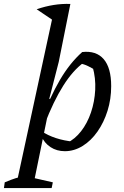

<svg xmlns="http://www.w3.org/2000/svg" viewBox="-80 -758 627 974"><path d="M-1 196 196 -715 277 -738 218 -444 170 -257 178 -253 86 196ZM-60 196 -56 167Q-23 153 -0.5 146Q22 139 48 135L188 167L182 196ZM192 -653 106 -711Q193 -741 277 -738ZM249 9Q208 9 176.5 -11.5Q145 -32 129 -69L130 -93Q195 -49 295 -39L260 -33Q300 -52 331.5 -92.5Q363 -133 381.5 -187.5Q400 -242 403 -302Q406 -362 390 -419L411 -398Q388 -412 367 -422.5Q346 -433 321 -437L345 -441Q290 -401 241 -323.5Q192 -246 146 -127L127 -143Q174 -267 224 -352.5Q274 -438 337 -494Q408 -502 446 -458Q484 -414 484 -321Q484 -255 465.5 -196Q447 -137 414.5 -90.5Q382 -44 339 -17.5Q296 9 249 9Z"/></svg>

Font: Piazzolla Thin Medium
Style: Italic
Weight: 500
Italic angle: -11.3°
Version: Version 2.005